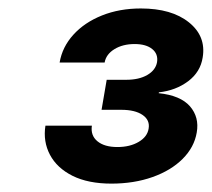

<svg xmlns="http://www.w3.org/2000/svg" viewBox="-20 -858 503 456"><path d="M244.6 -421.9Q189.5 -421.9 152.3 -440.4Q115.2 -459 98.6 -490.5Q82 -522 87.9 -559.6H198.2Q194.8 -536.1 211.4 -522.5Q228 -508.8 258.8 -508.8Q288.6 -508.8 309.3 -521Q330.1 -533.2 333 -552.7Q336.4 -572.8 318.6 -585Q300.8 -597.2 268.1 -597.2H221.2L233.4 -668.5H279.8Q310.1 -668.5 329.8 -679.9Q349.6 -691.4 353 -710.4Q356 -730 341.3 -741.7Q326.7 -753.4 299.8 -753.4Q271.5 -753.4 251.7 -741.2Q231.9 -729 228.5 -709.5H121.6Q127.9 -746.6 154.3 -775.6Q180.7 -804.7 222.2 -821.3Q263.7 -837.9 314.5 -837.9Q387.7 -837.9 428.7 -804.9Q469.7 -772 461.4 -721.7Q456.1 -687 426.8 -665Q397.5 -643.1 357.4 -638.7L356.9 -636.7Q408.7 -631.3 431.2 -605.5Q453.6 -579.6 447.3 -543.5Q441.4 -508.3 413.8 -480.7Q386.2 -453.1 342.3 -437.5Q298.3 -421.9 244.6 -421.9Z"/></svg>

Font: Inter 24pt
Style: Bold Italic
Weight: 700
Italic angle: -9.3988°
Version: Version 4.001;git-66647c0bb